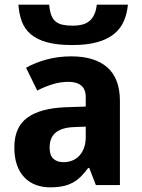

<svg xmlns="http://www.w3.org/2000/svg" viewBox="-20 -801 614 831"><path d="M395 0 366.2 -74.2H361.8Q345.7 -52.2 329.6 -36.4Q313.5 -20.5 294.4 -10.3Q275.4 0 251.7 4.9Q228 9.8 196.8 9.8Q163.6 9.8 135.3 -0.7Q106.9 -11.2 86.2 -32.5Q65.4 -53.7 53.7 -86.2Q42 -118.7 42 -163.1Q42 -250 97.7 -291.3Q153.3 -332.5 264.2 -336.9L351.1 -339.8V-380.9Q351.1 -414.6 331.5 -430.7Q312 -446.8 276.9 -446.8Q241.7 -446.8 208.3 -436.5Q174.8 -426.3 141.1 -409.2L92.8 -507.8Q133.8 -530.8 183.6 -543.9Q233.4 -557.1 288.1 -557.1Q390.1 -557.1 444.6 -509.3Q499 -461.4 499 -363.8V0ZM351.1 -252.9 301.8 -251Q272 -250 251.5 -243.2Q231 -236.3 218.5 -224.9Q206.1 -213.4 200.4 -197.5Q194.8 -181.6 194.8 -162.1Q194.8 -127.9 211.4 -113.5Q228 -99.1 254.9 -99.1Q275.4 -99.1 293 -106.2Q310.5 -113.3 323.5 -127.2Q336.4 -141.1 343.8 -161.4Q351.1 -181.6 351.1 -208ZM533.7 -780.8Q529.8 -741.7 515.9 -709.5Q502 -677.2 473.9 -654.3Q445.8 -631.3 401.6 -618.7Q357.4 -606 293 -606Q226.6 -606 182.9 -618.2Q139.2 -630.4 112.8 -653.1Q86.4 -675.8 74.5 -708Q62.5 -740.2 59.6 -780.8H192.9Q195.3 -752.9 201.9 -735.4Q208.5 -717.8 220.7 -707.8Q232.9 -697.8 251.5 -693.8Q270 -689.9 295.9 -689.9Q317.4 -689.9 335.2 -694.3Q353 -698.7 366.2 -709.5Q379.4 -720.2 387.7 -737.5Q396 -754.9 398.9 -780.8Z"/></svg>

Font: Droid Sans
Style: Bold
Weight: 700
Foundry: Ascender Corporation
Version: Version 1.00 build 112